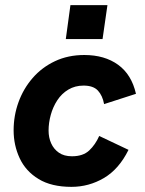

<svg xmlns="http://www.w3.org/2000/svg" viewBox="-20 -717 564 747"><path d="M258 10Q180 10 130 -20.5Q80 -51 56.5 -101.5Q33 -152 33 -210Q33 -267 52 -319.5Q71 -372 107 -413.5Q143 -455 194 -479Q245 -503 308 -503Q387 -503 439.5 -465Q492 -427 509 -352L385 -312Q379 -345 361 -364.5Q343 -384 305 -384Q272 -384 246 -368.5Q220 -353 203 -327Q186 -301 177.5 -270Q169 -239 169 -209Q169 -182 179 -159.5Q189 -137 209 -123Q229 -109 260 -109Q303 -109 327 -131.5Q351 -154 366 -188L480 -134Q443 -59 384.5 -24.5Q326 10 258 10ZM236 -565 254 -697H398L379 -565Z"/></svg>

Font: Hanken Grotesk ExtraBold
Style: Italic
Weight: 800
Italic angle: -8°
Designer: Alfredo Marco Pradil
Foundry: Hanken Design Co.
Version: Version 3.013